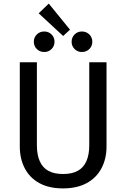

<svg xmlns="http://www.w3.org/2000/svg" viewBox="-20 -1035 702 1067"><path d="M476 -689H572V-221Q572 -153 544 -100Q516 -47 462 -17.5Q408 12 330 12Q252 12 198.5 -17.5Q145 -47 117.5 -100Q90 -153 90 -221V-689H185V-228Q185 -175 201 -139Q217 -103 249 -85.5Q281 -68 330 -68Q380 -68 412 -85.5Q444 -103 460 -139Q476 -175 476 -228ZM435 -860Q460 -860 476.5 -843.5Q493 -827 493 -803Q493 -779 476.5 -762.5Q460 -746 435 -746Q411 -746 394.5 -762.5Q378 -779 378 -803Q378 -827 394.5 -843.5Q411 -860 435 -860ZM226 -860Q250 -860 266.5 -843.5Q283 -827 283 -803Q283 -779 266.5 -762.5Q250 -746 226 -746Q201 -746 184.5 -762.5Q168 -779 168 -803Q168 -827 184.5 -843.5Q201 -860 226 -860ZM195 -961 251 -1015 369 -870 331 -835Z"/></svg>

Font: Fira Sans Variable
Style: Regular
Weight: 400
Designer: Carrois Corporate & Edenspiekermann AG
Foundry: Carrois Corporate GbR & Edenspiekermann AG
Version: Version 4.202